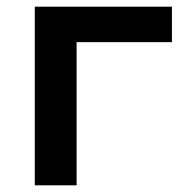

<svg xmlns="http://www.w3.org/2000/svg" viewBox="-20 -554 541 574"><path d="M84 0V-534H494V-428H209V0Z"/></svg>

Font: Montserrat SemiBold
Style: Regular
Weight: 600
Designer: Julieta Ulanovsky
Foundry: Julieta Ulanovsky
Version: Version 9.000; ttfautohint (v1.8.4.7-5d5b)